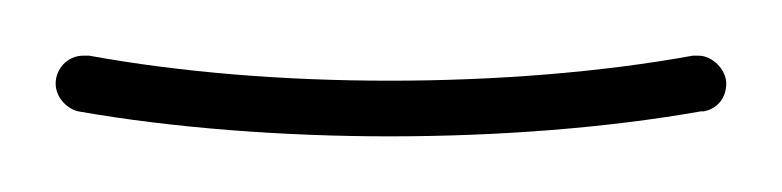

<svg xmlns="http://www.w3.org/2000/svg" viewBox="-20 -477 281 69"><path d="M120 -428C159 -428 198 -431 232 -437H233C238 -438 241 -442 241 -447C241 -452 236 -457 231 -457C230 -457 230 -457 229 -457C196 -451 158 -448 120 -448C82 -448 45 -451 12 -457C11 -457 11 -457 10 -457C4 -457 0 -452 0 -447C0 -442 4 -438 8 -437C42 -431 82 -428 120 -428Z"/></svg>

Font: Mistral SingleLine Outline
Style: Regular
Weight: 300
Designer: François Chastanet, Élisa Garzelli, Anais Alves, Morgane Autin
Foundry: institut supérieur des arts et du design Toulouse / isdaT
Version: Version 1.000;Glyphs 3.3 (3337)